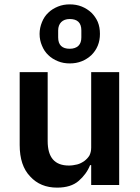

<svg xmlns="http://www.w3.org/2000/svg" viewBox="-20 -846 640 878"><path d="M299 -556C318 -556 337 -559 354 -566C371 -573 385 -582 398 -594C410 -606 420 -620 427 -637C434 -654 437 -672 437 -691C437 -691 437 -691 437 -691C437 -711 434 -729 427 -746C420 -762 410 -776 398 -788C385 -800 371 -809 354 -816C337 -823 318 -826 299 -826C299 -826 299 -826 299 -826C280 -826 262 -823 245 -816C228 -809 213 -800 201 -788C188 -776 179 -762 172 -745C165 -728 161 -710 161 -691C161 -691 161 -691 161 -691C161 -671 165 -653 172 -637C179 -620 188 -606 201 -594C213 -582 228 -573 245 -566C262 -559 280 -556 299 -556C299 -556 299 -556 299 -556ZM299 -623C264 -623 246 -640 246 -675C246 -675 246 -707 246 -707C246 -707 246 -707 246 -707C246 -723 251 -736 260 -745C269 -754 282 -759 299 -759C299 -759 299 -759 299 -759C334 -759 352 -742 352 -707C352 -707 352 -675 352 -675C352 -675 352 -675 352 -675C352 -659 348 -646 339 -637C330 -628 316 -623 299 -623C299 -623 299 -623 299 -623ZM397 0C397 0 525 0 525 0C525 0 525 -516 525 -516C525 -516 397 -516 397 -516C397 -516 397 -171 397 -171C397 -171 397 -171 397 -171C397 -157 394 -145 389 -135C383 -125 375 -117 366 -110C356 -103 345 -97 333 -94C320 -91 308 -89 295 -89C295 -89 295 -89 295 -89C230 -89 198 -126 198 -201C198 -201 198 -516 198 -516C198 -516 70 -516 70 -516C70 -516 70 -183 70 -183C70 -183 70 -183 70 -183C70 -120 86 -72 118 -39C149 -5 190 12 241 12C241 12 241 12 241 12C283 12 316 2 340 -19C363 -39 381 -63 392 -91C392 -91 397 -91 397 -91C397 -91 397 0 397 0Z"/></svg>

Font: IBM Plex Mono Mod
Style: SemiBold
Weight: 500
Designer: Mike Abbink, Paul van der Laan, Pieter van Rosmalen
Foundry: Bold Monday
Version: ""